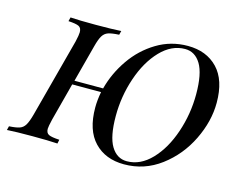

<svg xmlns="http://www.w3.org/2000/svg" viewBox="-102 -621 955 752"><g transform="rotate(15 375.0 -245.5)"><path d="M741.1 -315.3Q741.1 -240.3 704 -164.1Q666.9 -87.9 600.8 -38.3Q534.7 11.3 452.4 11.3Q376.6 11.3 331.5 -35.9Q286.3 -83.1 286.3 -175Q286.3 -204 292.7 -238.7H175.8L135.5 -85.5Q128.2 -54.8 128.2 -46Q128.2 -29 139.9 -23.4Q151.6 -17.7 183.1 -16.1L179.8 0Q142.7 -2.4 77.4 -2.4Q10.5 -2.4 -25 0L-21 -16.1Q7.3 -17.7 21.4 -22.6Q35.5 -27.4 44 -41.5Q52.4 -55.6 60.5 -85.5L145.2 -404.8Q151.6 -432.3 151.6 -443.5Q151.6 -461.3 139.9 -466.9Q128.2 -472.6 97.6 -474.2L101.6 -490.3Q134.7 -487.9 204 -487.9Q268.5 -487.9 307.3 -490.3L303.2 -474.2Q273.4 -472.6 259.3 -467.7Q245.2 -462.9 236.7 -449.2Q228.2 -435.5 220.2 -404.8L180.6 -254.8H296.8Q313.7 -319.4 352.8 -375.8Q391.9 -432.3 449.2 -466.9Q506.5 -501.6 575 -501.6Q650.8 -501.6 696 -454.4Q741.1 -407.3 741.1 -315.3ZM654.8 -326.6Q654.8 -409.7 631.5 -448.4Q608.1 -487.1 567.7 -487.1Q512.9 -487.1 468.1 -440.3Q423.4 -393.5 398 -318.5Q372.6 -243.5 372.6 -163.7Q372.6 -80.6 396 -41.9Q419.4 -3.2 459.7 -3.2Q514.5 -3.2 559.3 -50Q604 -96.8 629.4 -171.8Q654.8 -246.8 654.8 -326.6Z"/></g></svg>

Font: Playfair Display SC
Style: Italic
Weight: 400
Italic angle: -14°
Designer: Claus Eggers Sørensen
Foundry: Claus Eggers Sørensen
Version: Version 1.202; ttfautohint (v1.6)